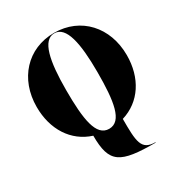

<svg xmlns="http://www.w3.org/2000/svg" viewBox="-226 -920 1252 1329"><g transform="rotate(-30 400.0 -255.0)"><path d="M630 246.5C517 246.5 515 173 515 -6C669 -52.5 760 -193.5 760 -375C760 -598 613 -760 400 -760C187 -760 40 -598 40 -375C40 -195.5 129 -55.5 280 -7.5C280 213 347 250 630 250ZM400 -756.5C494 -756.5 525 -607 525 -375C525 -143 504 6.5 400 6.5C296 6.5 275 -143 275 -375C275 -607 306 -756.5 400 -756.5Z"/></g></svg>

Font: Bodoni* 48pt Fatface
Style: Regular
Weight: 900
Version: Version 2.3